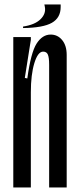

<svg xmlns="http://www.w3.org/2000/svg" viewBox="-20 -831 354 851"><path d="M38.9 -666.7H116.7V-654.4L90 -485.6L101.1 -483.3Q116.7 -597.8 142.2 -637.8Q167.8 -677.8 204.4 -677.8Q235.6 -677.8 255.6 -653.3Q275.6 -628.9 275.6 -587.8V0H197.8V-544.4Q197.8 -575.6 192.2 -588.9Q186.7 -602.2 171.1 -602.2Q147.8 -602.2 132.2 -551.1Q116.7 -500 116.7 -422.2V0H38.9ZM248.9 -800V-811.1H176.7L178.9 -800Q184.4 -770 159.4 -745.6Q134.4 -721.1 82.2 -713.3V-706.7Q171.1 -707.8 210 -730Q248.9 -752.2 248.9 -800Z"/></svg>

Font: Le Murmure
Style: Regular
Weight: 600
Width: 2
Designer: Jeremy Landes, Alexander Slobzheninov (Cyrillic)
Foundry: Velvetyne Type Foundry
Version: Version 1.0